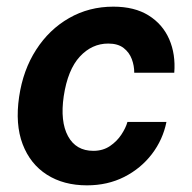

<svg xmlns="http://www.w3.org/2000/svg" viewBox="-20 -547 576 577"><path d="M241.3 10Q171.2 10 121 -22Q70.8 -54 48 -113.8Q25.3 -173.6 37.5 -256.3Q49.3 -336.6 88.6 -397.5Q127.8 -458.5 187.7 -492.7Q247.5 -527 320.6 -527Q384.3 -527 426.6 -500.6Q468.9 -474.2 488.5 -429.2Q508.1 -384.2 503.7 -328.5H383.4Q383.6 -349.1 376.1 -369.3Q368.6 -389.5 351.5 -402.8Q334.3 -416.1 305.2 -416.1Q256.2 -416.1 219.9 -376.9Q183.6 -337.7 171.5 -257.7Q160.5 -181.8 184.4 -137.8Q208.4 -93.7 260.5 -93.7Q289.2 -93.7 310.4 -108Q331.6 -122.4 344.8 -142.6Q358.1 -162.8 363 -180.6H480.2Q469.5 -127.2 436.4 -83.9Q403.2 -40.6 353.3 -15.3Q303.3 10 241.3 10Z"/></svg>

Font: Public Sans Thin
Style: Italic
Weight: 100
Italic angle: -8°
Designer: The Public Sans project authors (U.S. Web Design System). Libre Franklin designed by Pablo Impallari and Rodrigo Fuenzal
Version: Version 2.000